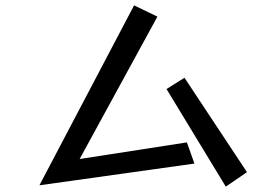

<svg xmlns="http://www.w3.org/2000/svg" viewBox="-20 -713 1040 716"><path d="M480 -693 567 -651 277 -120 677 -182 705 -103 127 -22ZM601 -381 668 -423 901 -71 822 -17Z"/></svg>

Font: Stick
Style: Regular
Weight: 400
Designer: Fontworks Inc.
Foundry: Fontworks Inc.
Version: Version 1.100